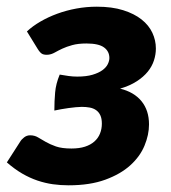

<svg xmlns="http://www.w3.org/2000/svg" viewBox="-42 -546 510 574"><path d="M38.5 -452Q55.5 -468 78.8 -481.5Q102 -495 129.2 -505Q156.5 -515 186.5 -520.5Q216.5 -526 247.5 -526Q293 -526 326.2 -515.5Q359.5 -505 381.2 -487.8Q403 -470.5 413.5 -448Q424 -425.5 424 -401Q424 -383 418.2 -365.2Q412.5 -347.5 399.8 -331.8Q387 -316 366.5 -302.8Q346 -289.5 317 -281Q358.5 -271 381 -243.5Q403.5 -216 403.5 -174Q403.5 -143 390 -110.5Q376.5 -78 347.5 -51.8Q318.5 -25.5 272.8 -8.8Q227 8 163 8Q139 8 116 4.8Q93 1.5 70 -6.2Q47 -14 24.2 -27.2Q1.5 -40.5 -21.5 -60.5L18 -122Q22 -129 30 -135.2Q38 -141.5 48 -141.5Q61.5 -141.5 71.8 -135.2Q82 -129 94.8 -121.8Q107.5 -114.5 125.2 -108.2Q143 -102 171.5 -102Q195 -102 212 -107.5Q229 -113 240.2 -123Q251.5 -133 257 -146.8Q262.5 -160.5 262.5 -176.5Q262.5 -191.5 258 -201.2Q253.5 -211 245.2 -216.8Q237 -222.5 226 -224.5Q215 -226.5 202.5 -226.5Q195 -226.5 184.8 -225.5Q174.5 -224.5 163.2 -223Q152 -221.5 141 -219.5Q130 -217.5 120.5 -215.5Q120.5 -243.5 122.8 -269.5Q125 -295.5 136.5 -323Q150 -320.5 163 -318.8Q176 -317 189 -317Q216 -317 234.5 -322.5Q253 -328 264.2 -336.2Q275.5 -344.5 280.2 -354.2Q285 -364 285 -372.5Q285 -392.5 269 -404.2Q253 -416 216.5 -416Q191.5 -416 174.2 -411.2Q157 -406.5 144.2 -400.5Q131.5 -394.5 121.8 -389Q112 -383.5 102.5 -382.5Q92.5 -381.5 85.5 -384.2Q78.5 -387 70.5 -400Z"/></svg>

Font: Lato ExtraBold
Style: Italic
Weight: 800
Italic angle: -7°
Designer: Lukasz Dziedzic with Adam Twardoch and Botio Nikoltchev
Foundry: tyPoland Lukasz Dziedzic
Version: Version 2.015; 2015-08-06; http://www.latofonts.com/